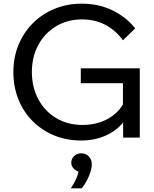

<svg xmlns="http://www.w3.org/2000/svg" viewBox="-20 -751 841 1048"><path d="M743 0H652V-103L664 -99Q628 -45 564.5 -14.5Q501 16 423 16Q344 16 276.5 -11.5Q209 -39 158.5 -89.5Q108 -140 80.5 -208.5Q53 -277 53 -358Q53 -438 81 -506Q109 -574 159.5 -624.5Q210 -675 278 -703Q346 -731 426 -731Q519 -731 594 -694.5Q669 -658 718 -596L651 -531Q614 -583 557.5 -614Q501 -645 426 -645Q348 -645 286 -607.5Q224 -570 189 -505.5Q154 -441 154 -358Q154 -275 189 -209.5Q224 -144 286.5 -106.5Q349 -69 430 -69Q510 -69 571.5 -104Q633 -139 660 -199L651 -161V-297H421V-378H743ZM426 277H366Q385 250 398 219.5Q411 189 409 168L427 188Q403 188 386 173Q369 158 369 137Q369 116 384.5 101Q400 86 423 86Q449 86 465 103Q481 120 481 146Q481 166 473 190Q465 214 453 236.5Q441 259 426 277Z"/></svg>

Font: Wix Madefor Display Medium
Style: Regular
Weight: 500
Designer: Dalton Maag Ltd
Foundry: Dalton Maag Ltd
Version: Version 3.100